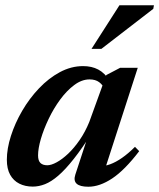

<svg xmlns="http://www.w3.org/2000/svg" viewBox="-20 -697 604 729"><path d="M266 -34 320 -198.5 332.5 -198Q292.5 -134.5 260.2 -93.8Q228 -53 201.2 -30Q174.5 -7 151 2.2Q127.5 11.5 104.5 11.5Q75.5 11.5 53.2 0.2Q31 -11 18.5 -33.5Q6 -56 6 -90.5Q6 -132.5 21.5 -181Q37 -229.5 64.2 -276.2Q91.5 -323 128 -361.5Q164.5 -400 207.2 -423Q250 -446 295.5 -446Q328.5 -446 353 -433Q377.5 -420 397.5 -390L376 -359.5Q370.5 -374.5 356.5 -385Q342.5 -395.5 320 -395.5Q290.5 -395.5 262 -374.2Q233.5 -353 208.5 -319Q183.5 -285 164.8 -245.8Q146 -206.5 135.2 -169.8Q124.5 -133 124.5 -107Q124.5 -87 133.5 -78.2Q142.5 -69.5 159.5 -69.5Q174.5 -69.5 195.2 -80.8Q216 -92 238.8 -113.5Q261.5 -135 282.5 -165.5Q303.5 -196 319 -234L383.5 -412L436 -439.5H503L373 -37.5L357.5 -66Q376.5 -65.5 398 -73.2Q419.5 -81 443.2 -97.5Q467 -114 492.5 -139.5L508.5 -123Q453.5 -51 406 -19.5Q358.5 12 315.5 12Q283.5 12 271 0.5Q258.5 -11 266 -34ZM327.5 -511.5 433.5 -677H564.5L562 -663.5L365 -511.5Z"/></svg>

Font: Newsreader 24pt SemiBold
Style: Italic
Weight: 600
Italic angle: -17°
Designer: Hugues Gentile
Foundry: Production Type
Version: Version 1.003